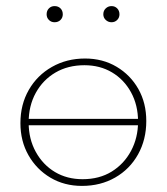

<svg xmlns="http://www.w3.org/2000/svg" viewBox="-20 -605 547 630"><path d="M249 5Q191 5 145.5 -22Q100 -49 73.5 -95.5Q47 -142 47 -201Q47 -262 74.5 -310Q102 -358 150.5 -385.5Q199 -413 259 -413Q317 -413 362.5 -386Q408 -359 434 -313Q460 -267 460 -208Q460 -147 433 -98.5Q406 -50 358 -22.5Q310 5 249 5ZM251 -17Q306 -17 346.5 -42Q387 -67 410 -110Q433 -153 433 -206Q433 -260 410 -302Q387 -344 347.5 -367.5Q308 -391 257 -391Q203 -391 162 -367Q121 -343 97.5 -300.5Q74 -258 74 -203Q74 -149 97.5 -106.5Q121 -64 160.5 -40.5Q200 -17 251 -17ZM67 -194V-215H443V-194ZM159 -532Q148 -532 140.5 -539.5Q133 -547 133 -558Q133 -570 140.5 -577.5Q148 -585 159 -585Q171 -585 178.5 -577.5Q186 -570 186 -558Q186 -547 178.5 -539.5Q171 -532 159 -532ZM346 -532Q335 -532 327 -539.5Q319 -547 319 -558Q319 -570 327 -577.5Q335 -585 346 -585Q357 -585 364.5 -577.5Q372 -570 372 -558Q372 -547 364.5 -539.5Q357 -532 346 -532Z"/></svg>

Font: Ysabeau Office Thin
Style: Regular
Weight: 250
Designer: Christian Thalmann (Catharsis Fonts)
Version: Version 2.001;gftools[0.9.30]; featfreeze: tnum,lnum,ss02